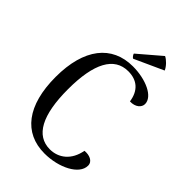

<svg xmlns="http://www.w3.org/2000/svg" viewBox="-256 -990 1113 1113"><g transform="rotate(45 300.0 -434.0)"><path d="M478 -820C468 -844 440 -872 420 -881L282 -763C282 -758 292 -742 300 -739ZM325 13C442 13 554 -43 554 -116C554 -152 515 -166 478 -162C462 -72 401 -26 330 -26C217 -26 158 -134 158 -347C158 -560 217 -668 332 -668C405 -668 451 -628 462 -551C508 -549 535 -575 535 -602C535 -663 438 -707 331 -707C159 -707 57 -579 57 -347C57 -114 156 13 325 13Z"/></g></svg>

Font: Arima Koshi Medium
Style: Regular
Weight: 500
Designer: Joana Correia and Natanael Gama
Foundry: NDISCOVER
Version: Version 1.019;PS 001.019;hotconv 1.0.88;makeotf.lib2.5.64775